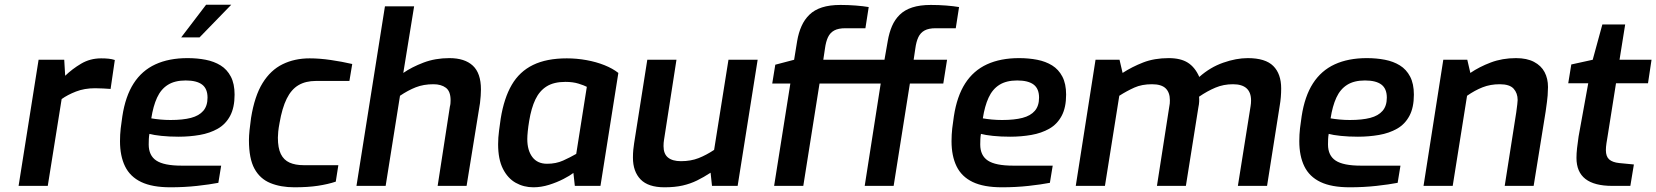

<svg xmlns="http://www.w3.org/2000/svg" viewBox="-20 -790 7039 816"><path d="M59 0 144 -536H253L257 -468Q287 -497 325 -519.5Q363 -542 410 -542Q428 -542 442 -540.5Q456 -539 468 -535L450 -412Q435 -413 418.5 -414Q402 -415 384 -415Q339 -415 303 -401Q267 -387 242 -369L183 0Z M704 6Q627 6 580 -16.5Q533 -39 511.5 -83Q490 -127 490 -190Q490 -218 493 -244.5Q496 -271 500 -296Q513 -381 548 -435.5Q583 -490 640.5 -516.5Q698 -543 777 -543Q818 -543 854 -536Q890 -529 917.5 -512Q945 -495 961 -464.5Q977 -434 977 -388Q977 -333 958 -297.5Q939 -262 905.5 -243Q872 -224 829 -216.5Q786 -209 739 -209Q699 -209 666 -212.5Q633 -216 615 -221Q613 -210 612.5 -198.5Q612 -187 612 -176Q612 -129 644.5 -107.5Q677 -86 752 -86H920L908 -13Q872 -6 818 0Q764 6 704 6ZM705 -280Q757 -280 791.5 -289Q826 -298 844 -319Q862 -340 862 -375Q862 -413 839 -430.5Q816 -448 769 -448Q723 -448 693.5 -429.5Q664 -411 647.5 -375Q631 -339 623 -287Q640 -284 661.5 -282Q683 -280 705 -280ZM750 -631 856 -770H963L828 -631Z M1231 6Q1173 6 1129 -12Q1085 -30 1061.5 -73Q1038 -116 1038 -194Q1038 -212 1040.5 -236.5Q1043 -261 1047 -289Q1062 -382 1096 -437Q1130 -492 1181 -517Q1232 -542 1296 -542Q1338 -542 1386 -535Q1434 -528 1477 -518L1465 -446H1323Q1279 -446 1248.5 -428Q1218 -410 1198.5 -370.5Q1179 -331 1168 -267Q1164 -246 1162.5 -230.5Q1161 -215 1161 -205Q1161 -161 1173.5 -135.5Q1186 -110 1210.5 -99Q1235 -88 1270 -88H1418L1407 -18Q1374 -7 1331.5 -0.5Q1289 6 1231 6Z M1495 0 1616 -763H1740L1694 -480Q1730 -505 1780 -524Q1830 -543 1890 -543Q1955 -543 1989.5 -511Q2024 -479 2024 -410Q2024 -385 2020 -352L1963 0H1840L1892 -337Q1894 -344 1894.5 -351Q1895 -358 1895 -364Q1895 -402 1875 -417Q1855 -432 1822 -432Q1780 -432 1747 -419Q1714 -406 1680 -383L1619 0Z M2247 6Q2206 6 2172 -13Q2138 -32 2117.5 -72.5Q2097 -113 2097 -177Q2097 -205 2101 -235Q2105 -265 2108 -286Q2122 -373 2155 -429.5Q2188 -486 2245.5 -514Q2303 -542 2389 -542Q2431 -542 2472.5 -534.5Q2514 -527 2549 -513Q2584 -499 2608 -480L2532 0H2423L2417 -55Q2403 -44 2375 -29.5Q2347 -15 2313.5 -4.5Q2280 6 2247 6ZM2305 -94Q2343 -94 2373 -107.5Q2403 -121 2429 -136L2474 -421Q2463 -427 2439 -434.5Q2415 -442 2383 -442Q2334 -442 2303.5 -423Q2273 -404 2255.5 -367.5Q2238 -331 2229 -276Q2225 -252 2223 -232Q2221 -212 2221 -199Q2221 -151 2242.5 -122.5Q2264 -94 2305 -94Z M2804 6Q2735 6 2702.5 -27.5Q2670 -61 2670 -120Q2670 -139 2671.5 -153.5Q2673 -168 2675 -181L2731 -536H2855L2802 -195Q2801 -189 2800.5 -183Q2800 -177 2800 -169Q2800 -136 2819 -120.5Q2838 -105 2874 -105Q2916 -105 2949 -118Q2982 -131 3015 -153L3076 -536H3200L3115 0H3006L3000 -56Q2971 -37 2942.5 -23Q2914 -9 2881 -1.5Q2848 6 2804 6Z M3270 0 3339 -435H3262L3275 -515L3355 -536L3368 -616Q3374 -651 3386.5 -679Q3399 -707 3420 -727.5Q3441 -748 3473.5 -758.5Q3506 -769 3552 -769Q3585 -769 3617 -766.5Q3649 -764 3672 -760L3658 -670H3573Q3543 -670 3525.5 -660.5Q3508 -651 3499 -632Q3490 -613 3486 -583L3479 -536H3810L3794 -435H3463L3394 0ZM3655 0 3723 -435H3646L3659 -515L3739 -536L3753 -616Q3759 -651 3771 -679Q3783 -707 3804 -727.5Q3825 -748 3857.5 -758.5Q3890 -769 3936 -769Q3970 -769 4001.5 -766.5Q4033 -764 4056 -760L4042 -670H3957Q3927 -670 3909.5 -660.5Q3892 -651 3883 -632Q3874 -613 3870 -583L3863 -536H4005L3989 -435H3847L3778 0Z M4238 6Q4161 6 4114 -16.5Q4067 -39 4045.5 -83Q4024 -127 4024 -190Q4024 -218 4027 -244.5Q4030 -271 4034 -296Q4047 -381 4082 -435.5Q4117 -490 4174.5 -516.5Q4232 -543 4311 -543Q4352 -543 4388 -536Q4424 -529 4451.5 -512Q4479 -495 4495 -464.5Q4511 -434 4511 -388Q4511 -333 4492 -297.5Q4473 -262 4439.5 -243Q4406 -224 4363 -216.5Q4320 -209 4273 -209Q4233 -209 4200 -212.5Q4167 -216 4149 -221Q4147 -210 4146.5 -198.5Q4146 -187 4146 -176Q4146 -129 4178.5 -107.5Q4211 -86 4286 -86H4454L4442 -13Q4406 -6 4352 0Q4298 6 4238 6ZM4239 -280Q4291 -280 4325.5 -289Q4360 -298 4378 -319Q4396 -340 4396 -375Q4396 -413 4373 -430.5Q4350 -448 4303 -448Q4257 -448 4227.5 -429.5Q4198 -411 4181.5 -375Q4165 -339 4157 -287Q4174 -284 4195.5 -282Q4217 -280 4239 -280Z M4552 0 4636 -536H4738L4751 -480Q4791 -506 4838.5 -524.5Q4886 -543 4947 -543Q4998 -543 5028.5 -523.5Q5059 -504 5077 -463Q5123 -504 5178.5 -523.5Q5234 -543 5283 -543Q5358 -543 5391.5 -509.5Q5425 -476 5425 -414Q5425 -396 5423.5 -377.5Q5422 -359 5419 -342L5365 0H5241L5295 -339Q5296 -345 5296.5 -351Q5297 -357 5297 -363Q5297 -432 5220 -432Q5180 -432 5145.5 -417.5Q5111 -403 5076 -379Q5077 -370 5076.5 -358.5Q5076 -347 5073 -333L5020 0H4897L4949 -334Q4951 -344 4951.5 -350Q4952 -356 4952 -364Q4952 -397 4934 -414.5Q4916 -432 4876 -432Q4833 -432 4801.5 -418Q4770 -404 4737 -383L4676 0Z M5716 6Q5639 6 5592 -16.5Q5545 -39 5523.5 -83Q5502 -127 5502 -190Q5502 -218 5505 -244.5Q5508 -271 5512 -296Q5525 -381 5560 -435.5Q5595 -490 5652.5 -516.5Q5710 -543 5789 -543Q5830 -543 5866 -536Q5902 -529 5929.5 -512Q5957 -495 5973 -464.5Q5989 -434 5989 -388Q5989 -333 5970 -297.5Q5951 -262 5917.5 -243Q5884 -224 5841 -216.5Q5798 -209 5751 -209Q5711 -209 5678 -212.5Q5645 -216 5627 -221Q5625 -210 5624.5 -198.5Q5624 -187 5624 -176Q5624 -129 5656.5 -107.5Q5689 -86 5764 -86H5932L5920 -13Q5884 -6 5830 0Q5776 6 5716 6ZM5717 -280Q5769 -280 5803.5 -289Q5838 -298 5856 -319Q5874 -340 5874 -375Q5874 -413 5851 -430.5Q5828 -448 5781 -448Q5735 -448 5705.5 -429.5Q5676 -411 5659.5 -375Q5643 -339 5635 -287Q5652 -284 5673.5 -282Q5695 -280 5717 -280Z M6030 0 6114 -536H6216L6229 -480Q6267 -506 6316 -524.5Q6365 -543 6423 -543Q6469 -543 6499.5 -527Q6530 -511 6544.5 -483.5Q6559 -456 6559 -420Q6559 -405 6557.5 -384.5Q6556 -364 6549 -316L6498 0H6375L6424 -312Q6427 -336 6428.5 -347Q6430 -358 6430 -365Q6430 -394 6413 -413Q6396 -432 6354 -432Q6314 -432 6281 -419Q6248 -406 6215 -383L6154 0Z M6832 0Q6756 0 6718 -29.5Q6680 -59 6680 -119Q6680 -138 6682.5 -160.5Q6685 -183 6689 -210L6730 -436H6645L6658 -516L6749 -536L6790 -686H6887L6863 -536H6999L6984 -436H6848L6812 -209Q6810 -198 6807.5 -181.5Q6805 -165 6805 -152Q6805 -125 6819 -112.5Q6833 -100 6862 -97L6924 -91L6909 0Z"/></svg>

Font: Exo Thin SemiBold
Style: Italic
Weight: 600
Italic angle: -9°
Version: Version 2.000